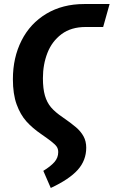

<svg xmlns="http://www.w3.org/2000/svg" viewBox="-20 -712 564 953"><path d="M195 136Q231 114 250 92.5Q269 71 269 43Q269 27 261.5 16Q254 5 234 -10.5Q214 -26 185 -46Q141 -76 111 -109.5Q81 -143 62.5 -194Q44 -245 44 -319Q44 -426 87 -511Q130 -596 210.5 -644Q291 -692 398 -692H524L492 -578H405Q333 -578 285.5 -542.5Q238 -507 215.5 -449.5Q193 -392 193 -324Q193 -272 203 -237.5Q213 -203 233.5 -179Q254 -155 291 -130Q333 -101 357 -80.5Q381 -60 394.5 -35.5Q408 -11 408 21Q408 84 366 131Q324 178 232 221Z"/></svg>

Font: Fira Sans Compressed SemiBold
Style: Italic
Weight: 600
Width: 1
Italic angle: -8°
Designer: bBox Type GmbH & Carrois Corporate GbR & Edenspiekermann AG
Foundry: bBox Type GmbH & Carrois Corporate GbR & Edenspiekermann AG
Version: Version 4.301